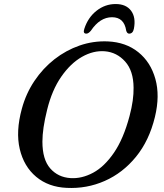

<svg xmlns="http://www.w3.org/2000/svg" viewBox="-20 -919 812 953"><path d="M515 -713.5Q605 -709.5 666.5 -660Q728 -610.5 751.2 -527.2Q774.5 -444 749 -338.5Q720.5 -221 655 -140.8Q589.5 -60.5 500 -21Q410.5 18.5 311 13.5Q220.5 9.5 159.5 -41.5Q98.5 -92.5 78 -179.5Q57.5 -266.5 88.5 -379.5Q109 -455 151 -517.5Q193 -580 250.2 -624.8Q307.5 -669.5 375 -693Q442.5 -716.5 515 -713.5ZM330 -35Q386 -31.5 442 -61.5Q498 -91.5 545.5 -160.8Q593 -230 623 -343Q634 -384.5 638.8 -419.5Q643.5 -454.5 643 -483.5Q642.5 -567.5 601.2 -613.5Q560 -659.5 500.5 -664.5Q443.5 -669 386.8 -636.8Q330 -604.5 284 -538.2Q238 -472 214 -374.5Q202 -326.5 196.2 -287Q190.5 -247.5 190.5 -216Q190.5 -127.5 229.2 -83.2Q268 -39 330 -35ZM536 -833.5Q476 -833.5 431 -766.5Q419 -752 408.5 -752Q390.5 -752 398.5 -776Q416.5 -832 459 -865.5Q501.5 -899 554 -899Q606 -899 630.8 -865.5Q655.5 -832 644.5 -776Q639.5 -752 621 -752Q611 -752 606.5 -766.5Q596.5 -833.5 536 -833.5Z"/></svg>

Font: Fraunces 9pt S050
Style: Italic
Weight: 400
Italic angle: -16°
Version: Version 1.000; ttfautohint (v1.8.3)